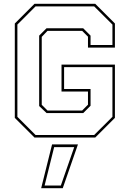

<svg xmlns="http://www.w3.org/2000/svg" viewBox="-20 -720 679 1005"><path d="M160.5 0 57.5 -103V-597L160.5 -700H478.5L581.5 -597V-471H440.5V-528L410 -558.5H228.5L198.5 -527V-171.5L228.5 -141.5H410L440.5 -172V-241H302V-382H581.5V-103L478.5 0ZM166 -13.5H473L568.5 -108.5V-368.5H315.5V-254H454V-166.5L415.5 -128H224L185 -165V-533.5L223.5 -572H415.5L454 -533.5V-484.5H568.5V-591.5L473 -686.5H166L71 -591.5V-108.5ZM195.5 265 252.5 36H388L308.5 265ZM213.5 251H298.5L368.5 50H263.5Z"/></svg>

Font: Tourney Thin
Style: Regular
Weight: 100
Designer: Tyler Finck
Foundry: Etcetera Type Co
Version: Version 1.015